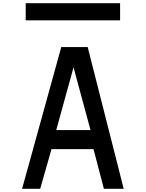

<svg xmlns="http://www.w3.org/2000/svg" viewBox="-20 -1172 905 1192"><path d="M139.6 -1045.9H725.6V-1152.3H139.6ZM329.1 -364.3 436.5 -753.9 542 -364.3ZM117.2 0H229.5L299.8 -246.1H560.5L625 0H748L524.4 -879.9H360.4Z"/></svg>

Font: OCR-B
Style: Regular
Weight: 400
Version: 1.1